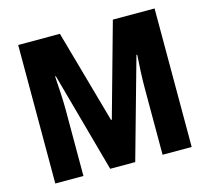

<svg xmlns="http://www.w3.org/2000/svg" viewBox="-103 -835 1043 956"><g transform="rotate(-15 419.0 -357.0)"><path d="M351 0 209 -515H205Q208 -471 210.5 -425Q213 -379 213 -340V0H68V-714H283L418 -234H422L556 -714H771V0H621V-342Q621 -382 623 -427.5Q625 -473 628 -514H624L480 0Z"/></g></svg>

Font: Noto Sans Lao UI Cond ExtBd
Style: Regular
Weight: 800
Width: 3
Designer: Monotype Design Team
Foundry: Monotype Imaging Inc.
Version: Version 2.000; ttfautohint (v1.8.4.7-5d5b)